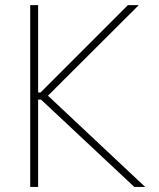

<svg xmlns="http://www.w3.org/2000/svg" viewBox="-20 -740 631 760"><path d="M99.6 0V-719.7H130.9V-374H147.5L128.9 -362.3L486.3 -719.7H529.3L158.2 -349.6V-372.1L554.7 0H511.7L128.9 -358.4L147.5 -345.7H130.9V0Z"/></svg>

Font: Reddit Sans ExtraLight
Style: Regular
Weight: 250
Designer: Stephen Hutchings
Foundry: Reddit
Version: Version 1.014